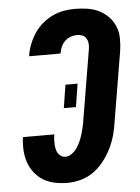

<svg xmlns="http://www.w3.org/2000/svg" viewBox="-53 -785 607 835"><g transform="rotate(-5 250.0 -367.5)"><path d="M209 8Q180 8 153 2.5Q126 -3 103.5 -16.5Q81 -30 64.5 -51Q48 -72 39.5 -97.5Q31 -123 29.5 -151Q28 -179 32 -207H169Q167 -197 166.5 -186Q166 -175 166.5 -164.5Q167 -154 169 -144Q171 -134 176 -125.5Q181 -117 189.5 -111.5Q198 -106 209 -106Q224 -106 237.5 -116Q251 -126 260 -139.5Q269 -153 275.5 -168Q282 -183 286.5 -198Q291 -213 294.5 -228Q298 -243 300 -258L351 -563Q353 -576 352 -588Q351 -600 345 -610Q339 -620 328 -624.5Q317 -629 305 -629Q291 -629 277 -624Q263 -619 252 -608.5Q241 -598 235 -584.5Q229 -571 227 -557Q227 -556 226.5 -556Q226 -556 226 -555H90Q90 -556 90 -557Q90 -558 90 -559Q94 -584 103.5 -608Q113 -632 127.5 -654Q142 -676 162.5 -693.5Q183 -711 206.5 -722.5Q230 -734 255 -738.5Q280 -743 305 -743Q332 -743 359 -739Q386 -735 409.5 -723.5Q433 -712 451 -693.5Q469 -675 479 -651Q489 -627 489.5 -599.5Q490 -572 486 -545L435 -240Q431 -210 423 -181Q415 -152 401.5 -124.5Q388 -97 368.5 -71.5Q349 -46 323.5 -27.5Q298 -9 268 -0.5Q238 8 209 8ZM220 -317 236 -418H289L273 -317Z"/></g></svg>

Font: Iosevka SS04 Heavy
Style: Italic
Weight: 900
Italic angle: -9°
Monospace: yes
Designer: Belleve Invis
Foundry: Belleve Invis
Version: Version 19.0.0; ttfautohint (v1.8.4)